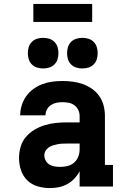

<svg xmlns="http://www.w3.org/2000/svg" viewBox="-20 -951 640 979"><path d="M234 8Q234 8 234 8Q234 8 234 8H233Q202 8 171.5 -1Q141 -10 119 -31.5Q97 -53 87 -83.5Q77 -114 77 -145Q77 -174 85 -202Q93 -230 111.5 -252Q130 -274 155 -289Q180 -304 207.5 -312.5Q235 -321 264 -324Q293 -327 321 -327H386V-360Q386 -376 379 -390.5Q372 -405 359 -414.5Q346 -424 330 -427Q314 -430 298 -430Q283 -430 268 -427Q253 -424 240 -415.5Q227 -407 219.5 -393Q212 -379 212 -363H83Q83 -363 83 -363Q83 -363 83 -363Q83 -389 91 -414.5Q99 -440 114 -461Q129 -482 150.5 -497.5Q172 -513 196 -522Q220 -531 246 -534.5Q272 -538 298 -538Q325 -538 351.5 -534.5Q378 -531 403 -522Q428 -513 450 -497.5Q472 -482 487 -460Q502 -438 508.5 -412Q515 -386 515 -360V-110H556V0H386V-78Q375 -57 359 -40Q343 -23 322.5 -12Q302 -1 279.5 3.5Q257 8 234 8ZM286 -100Q305 -100 324 -104.5Q343 -109 357.5 -121.5Q372 -134 379 -152Q386 -170 386 -189V-219H321Q309 -219 297 -218.5Q285 -218 273 -215.5Q261 -213 249.5 -209.5Q238 -206 228 -199Q218 -192 212 -181.5Q206 -171 206 -159Q206 -145 213 -132Q220 -119 232 -112Q244 -105 258 -102.5Q272 -100 286 -100ZM400 -602Q384 -602 369 -606.5Q354 -611 342.5 -622.5Q331 -634 326.5 -649Q322 -664 322 -680Q322 -696 326.5 -711Q331 -726 342.5 -737.5Q354 -749 369 -753.5Q384 -758 400 -758Q416 -758 431 -753.5Q446 -749 457.5 -737.5Q469 -726 473.5 -711Q478 -696 478 -680Q478 -664 473.5 -649Q469 -634 457.5 -622.5Q446 -611 431 -606.5Q416 -602 400 -602ZM200 -602Q184 -602 169 -606.5Q154 -611 142.5 -622.5Q131 -634 126.5 -649Q122 -664 122 -680Q122 -696 126.5 -711Q131 -726 142.5 -737.5Q154 -749 169 -753.5Q184 -758 200 -758Q216 -758 231 -753.5Q246 -749 257.5 -737.5Q269 -726 273.5 -711Q278 -696 278 -680Q278 -664 273.5 -649Q269 -634 257.5 -622.5Q246 -611 231 -606.5Q216 -602 200 -602ZM150 -839V-931H450V-839Z"/></svg>

Font: Iosevka Curly Slab XBdEx
Style: Regular
Weight: 800
Width: 7
Monospace: yes
Designer: Belleve Invis
Foundry: Belleve Invis
Version: Version 11.0.0; ttfautohint (v1.8.3)